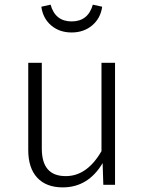

<svg xmlns="http://www.w3.org/2000/svg" viewBox="-20 -792 619 823"><path d="M473.1 0H422.9L419.9 -92.8Q357.9 11.2 249 11.2Q178.2 11.2 139.6 -30.3Q101.1 -71.8 101.1 -148.9V-522.9H159.2V-154.8Q159.2 -36.6 262.2 -37.1Q353 -37.1 415 -144V-522.9H473.1ZM157.2 -763.2 196.8 -772Q216.8 -700.2 287.1 -700.2Q357.4 -700.2 377.9 -772L418 -763.2Q411.1 -713.4 375 -683.1Q338.9 -652.8 286.9 -652.8Q234.9 -652.8 199.5 -682.9Q164.1 -712.9 157.2 -763.2Z"/></svg>

Font: FiraSans-Light
Style: Regular
Weight: 300
Designer: Carrois Corporate & Edenspiekermann AG
Foundry: Carrois Corporate GbR & Edenspiekermann AG
Version: Version 3.106;PS 003.106;hotconv 1.0.70;makeotf.lib2.5.58329